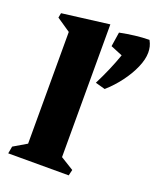

<svg xmlns="http://www.w3.org/2000/svg" viewBox="-135 -802 729 884"><g transform="rotate(20 230.0 -359.5)"><path d="M16.1 -666.5 20.5 -689.5 251.5 -718.8V-68.4L315.9 -28.8L309.1 0H12.7L19 -35.2L83.5 -73.2V-620.6ZM280.8 -443.4Q322.8 -526.9 349.1 -602.5L291 -626.5L301.8 -696.8Q341.3 -704.6 375.7 -708.7Q410.2 -712.9 445.3 -713.4Q453.6 -698.2 456.8 -684.6Q460 -670.9 460 -655.8Q460 -623 442.4 -582.5Q424.8 -542 394.8 -502Q364.7 -461.9 328.6 -430.2Z"/></g></svg>

Font: Vesper Libre Heavy
Style: Regular
Weight: 900
Designer: Robert Keller & Kimya Gandhi
Foundry: Mota Italic
Version: Version 1.058